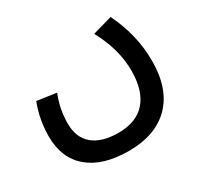

<svg xmlns="http://www.w3.org/2000/svg" viewBox="-120 -470 841 816"><g transform="rotate(-30 300.5 -62.0)"><path d="M59.1 -176.8 153.8 -163.1Q127 -97.2 127 -26.9Q127 42.5 170.2 78.9Q213.4 115.2 295.9 115.2Q383.3 115.2 428.7 63.5Q474.1 11.7 474.1 -86.9Q474.1 -192.9 415 -300.8L511.2 -328.1Q570.8 -207.5 570.8 -79.1Q570.8 57.6 498.8 130.9Q426.8 204.1 294.9 204.1Q168.5 204.1 99.1 145.8Q29.8 87.4 29.8 -19Q29.8 -101.6 59.1 -176.8Z"/></g></svg>

Font: LT Superior Med
Style: Regular
Weight: 500
Designer: Daniel Lyons
Foundry: LyonsType
Version: Version 1.000